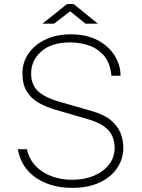

<svg xmlns="http://www.w3.org/2000/svg" viewBox="-20 -898 688 928"><path d="M328.5 10Q277.5 10 233.5 -2.2Q189.5 -14.5 154.5 -38.2Q119.5 -62 96.8 -96.8Q74 -131.5 66 -177H110Q121 -128 153 -95Q185 -62 231 -45.5Q277 -29 328.5 -29Q386.5 -29 433 -48.2Q479.5 -67.5 506.8 -102.5Q534 -137.5 534 -184.5Q534 -233.5 504.8 -267.5Q475.5 -301.5 405 -322L243 -369Q199.5 -382 164.5 -402.5Q129.5 -423 109 -456.8Q88.5 -490.5 88.5 -543Q88.5 -598 118.8 -640.8Q149 -683.5 201.5 -707.8Q254 -732 320.5 -732Q401 -732 454.8 -702.2Q508.5 -672.5 535.8 -626.5Q563 -580.5 562.5 -532H518.5Q513 -593 483.2 -628Q453.5 -663 410.2 -678Q367 -693 319 -693Q229 -693 179.8 -649.5Q130.5 -606 130.5 -543Q130.5 -487 164.8 -456.5Q199 -426 259.5 -408.5L424.5 -361Q483 -344.5 516 -316.8Q549 -289 562.5 -255Q576 -221 576 -184.5Q576 -130 546.2 -85.8Q516.5 -41.5 461.2 -15.8Q406 10 328.5 10ZM185 -783.5 304 -878.5H336L453 -783.5H393L319 -843.5L241 -783.5Z"/></svg>

Font: Public Sans Thin Thin
Style: Regular
Weight: 250
Version: Version 2.001